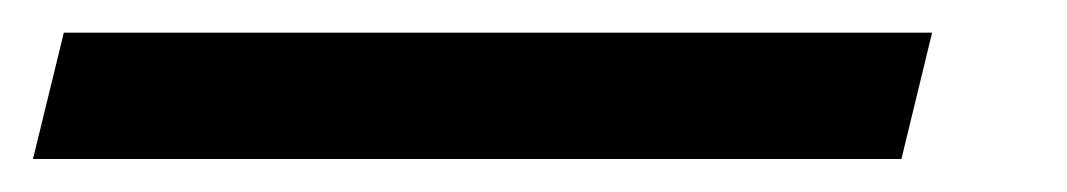

<svg xmlns="http://www.w3.org/2000/svg" viewBox="-109 35 650 117"><path d="M-88.9 131.9 -70.1 54.9H459L440.3 131.9Z"/></svg>

Font: Afacad Medium
Style: Italic
Weight: 500
Italic angle: -14°
Designer: Kristian Moeller
Foundry: Dicotype
Version: Version 1.000; ttfautohint (v1.8.4.7-5d5b)